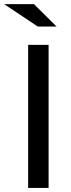

<svg xmlns="http://www.w3.org/2000/svg" viewBox="-48 -920 348 940"><path d="M189.9 -700.2V0H89.8V-700.2ZM229 -790H137.2L-27.8 -899.9H118.2Z"/></svg>

Font: Aldrich [RUS by Daymarius]
Style: Regular
Weight: 400
Designer: Matthew Desmond
Foundry: Matthew Desmond
Version: Version 1.002 August 24, 2018